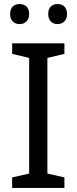

<svg xmlns="http://www.w3.org/2000/svg" viewBox="-20 -928 379 948"><path d="M30 -859C30 -825 51 -809 77 -809C102 -809 124 -825 124 -859C124 -894 102 -908 77 -908C51 -908 30 -894 30 -859ZM218 -859C218 -825 239 -809 264 -809C289 -809 311 -825 311 -859C311 -894 289 -908 264 -908C239 -908 218 -894 218 -859ZM298 0V-52L214 -71V-642L298 -662V-714H40V-662L124 -642V-71L40 -52V0Z"/></svg>

Font: Noto Sans Arabic
Style: Regular
Weight: 400
Designer: Monotype Design Team, Nadine Chahine, Nizar Qandah and Khaled Hosny
Foundry: Monotype Imaging Inc.
Version: Version 2.012